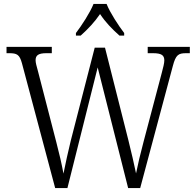

<svg xmlns="http://www.w3.org/2000/svg" viewBox="-20 -951 992 971"><path d="M364 -784V-771H388C427 -806 458 -839 486 -880C513 -839 545 -806 584 -771H608V-784C579 -822 537 -886 519 -931H453C435 -886 393 -822 364 -784ZM91 -631 259 0H321L474 -610L628 0H689L854 -617C869 -674 882 -682 922 -682H940V-714H727V-682H753C798 -682 811 -671 811 -645C811 -632 805 -608 798 -582L706 -234C690 -174 677 -119 668 -74C658 -123 645 -178 629 -243L511 -710H459L338 -240C323 -179 312 -127 301 -73C291 -126 281 -170 265 -231L172 -591C165 -616 160 -634 160 -646C160 -670 172 -682 215 -682H242V-714H13V-682H26C66 -682 79 -675 91 -631Z"/></svg>

Font: Noto Serif Thai SemiCondensed Light
Style: Regular
Weight: 300
Width: 4
Designer: Monotype Design Team
Foundry: Monotype Imaging Inc.
Version: Version 2.002